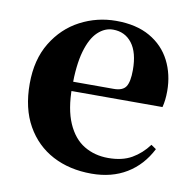

<svg xmlns="http://www.w3.org/2000/svg" viewBox="-69 -626 716 712"><g transform="rotate(10 289.5 -270.0)"><path d="M320 17Q237 17 173.5 -16.5Q110 -50 73.5 -114.5Q37 -179 37 -272Q37 -363 76 -427Q115 -491 178 -524Q241 -557 313 -557Q389 -557 440.5 -527.5Q492 -498 518 -447Q544 -396 544 -333Q544 -299 537 -272H101V-307H347Q381 -307 393 -325.5Q405 -344 405 -388Q405 -454 378.5 -488.5Q352 -523 307 -523Q276 -523 250 -498.5Q224 -474 209 -422Q194 -370 194 -286Q194 -204 217 -151.5Q240 -99 280 -75Q320 -51 371 -51Q424 -51 459.5 -71.5Q495 -92 521 -127L540 -114Q508 -51 452 -17Q396 17 320 17Z"/></g></svg>

Font: Noto Serif KR ExtraLight ExtraBold
Style: Regular
Weight: 800
Version: Version 2.003-H1;hotconv 1.1.1;makeotfexe 2.6.0